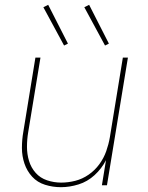

<svg xmlns="http://www.w3.org/2000/svg" viewBox="-20 -769 616 797"><path d="M233 8Q269 8 306 -3.5Q343 -15 372.5 -42Q402 -69 420 -104L403 0H424L511 -530H490L436 -199Q431 -170 421 -141.5Q411 -113 392.5 -87.5Q374 -62 348 -44Q322 -26 292.5 -18.5Q263 -11 234 -11Q204 -11 175.5 -20.5Q147 -30 128 -51.5Q109 -73 100.5 -101Q92 -129 92 -159.5Q92 -190 97 -220L148 -530H127L77 -223Q71 -189 71 -155Q71 -121 81.5 -90Q92 -59 113.5 -35.5Q135 -12 167 -2Q199 8 233 8ZM416 -580 432 -588 350 -749 330 -739ZM246 -580 262 -588 180 -749 160 -739Z"/></svg>

Font: Iosevka Sparkle Thin Oblique
Style: Regular
Weight: 100
Italic angle: -9°
Designer: Belleve Invis
Foundry: Belleve Invis
Version: Version 4.5.0; ttfautohint (v1.8.3)